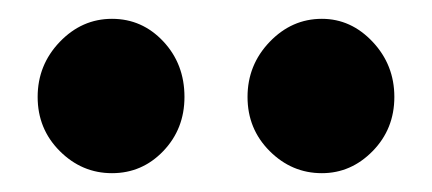

<svg xmlns="http://www.w3.org/2000/svg" viewBox="-20 -750 459 204"><path d="M20 -647Q20 -681 43.5 -705.5Q67 -730 99 -730Q131 -730 153.5 -706Q176 -682 176 -647Q176 -613 153.5 -589.5Q131 -566 99 -566Q67 -566 43.5 -589.5Q20 -613 20 -647ZM243 -647Q243 -681 266.5 -705.5Q290 -730 322 -730Q353 -730 376 -705.5Q399 -681 399 -647Q399 -613 376 -589.5Q353 -566 322 -566Q290 -566 266.5 -589.5Q243 -613 243 -647Z"/></svg>

Font: Readiness ExtraBold
Style: Regular
Weight: 800
Designer: Katatrad Team
Foundry: CadsonDemak
Version: Version 1.00;January 16, 2020;FontCreator 12.0.0.2550 64-bit